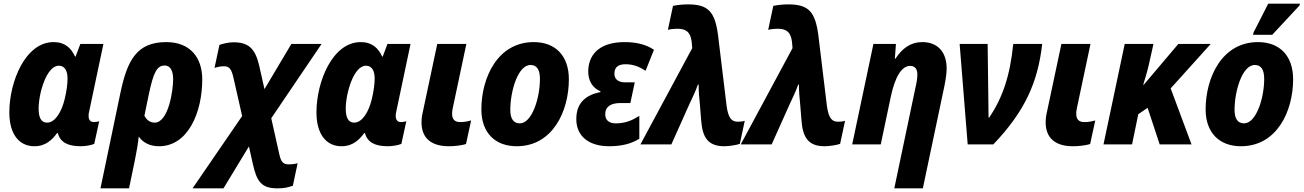

<svg xmlns="http://www.w3.org/2000/svg" viewBox="-20 -789 7122 1049"><path d="M168 10C231 10 266 -27 292 -62H296C309 -12 350 10 421 10C447 10 480 4 495 -3L522 -127C515 -124 502 -122 493 -122C473 -122 464 -135 464 -156C464 -164 465 -174 468 -184L545 -549H419L393 -480H390C369 -526 335 -559 273 -559C118 -559 31 -342 31 -175C31 -55 85 10 168 10ZM237 -119C206 -119 191 -145 191 -195C191 -281 235 -430 301 -430C332 -430 349 -405 349 -360C349 -330 344 -291 333 -246C317 -181 283 -119 237 -119Z M639 -287 529 240H685L717 86C726 41 734 -3 738 -43C760 -11 797 10 849 10C1008 10 1085 -176 1085 -355C1085 -476 1018 -559 888 -559C727 -559 676 -459 639 -287ZM825 -119C800 -119 780 -134 769 -157L794 -278C819 -395 838 -431 880 -431C910 -431 926 -404 926 -355C926 -294 900 -119 825 -119Z M1032 240H1201L1340 11L1362 109C1383 202 1408 240 1495 240C1537 240 1550 235 1580 226L1606 103C1585 108 1572 109 1559 109C1527 109 1516 97 1506 54L1462 -143L1737 -549H1572L1425 -302L1396 -431C1374 -525 1337 -558 1255 -558C1230 -558 1201 -551 1179 -544L1152 -418C1170 -424 1189 -427 1203 -427C1233 -427 1245 -412 1256 -362L1303 -155Z M1846 10C1909 10 1944 -27 1970 -62H1974C1987 -12 2028 10 2099 10C2125 10 2158 4 2173 -3L2200 -127C2193 -124 2180 -122 2171 -122C2151 -122 2142 -135 2142 -156C2142 -164 2143 -174 2146 -184L2223 -549H2097L2071 -480H2068C2047 -526 2013 -559 1951 -559C1796 -559 1709 -342 1709 -175C1709 -55 1763 10 1846 10ZM1915 -119C1884 -119 1869 -145 1869 -195C1869 -281 1913 -430 1979 -430C2010 -430 2027 -405 2027 -360C2027 -330 2022 -291 2011 -246C1995 -181 1961 -119 1915 -119Z M2432 10C2462 10 2500 6 2526 -2L2554 -131C2533 -125 2515 -122 2495 -122C2468 -122 2450 -133 2450 -168C2450 -177 2451 -187 2454 -200L2528 -549H2369L2290 -177C2285 -157 2283 -138 2283 -120C2283 -42 2328 10 2432 10Z M2803 10C2998 10 3088 -179 3088 -356C3088 -483 3016 -559 2896 -559C2699 -559 2610 -365 2610 -191C2610 -65 2684 10 2803 10ZM2820 -115C2785 -115 2768 -141 2768 -189C2768 -287 2808 -434 2879 -434C2915 -434 2930 -405 2930 -358C2930 -252 2886 -115 2820 -115Z M3308 10C3377 10 3430 -4 3473 -31V-156C3435 -132 3398 -115 3344 -115C3305 -115 3284 -135 3287 -171C3289 -207 3319 -226 3369 -226H3424L3448 -339H3396C3354 -339 3335 -360 3337 -390C3338 -422 3358 -438 3398 -438C3439 -438 3473 -425 3507 -402L3553 -517C3510 -546 3457 -559 3392 -559C3270 -559 3199 -504 3194 -407C3191 -350 3217 -308 3261 -290L3260 -286C3181 -270 3133 -228 3129 -150C3123 -51 3191 10 3308 10Z M3937 10C3961 10 4003 4 4022 -3L4049 -129C4036 -125 4025 -124 4012 -124C3982 -124 3960 -136 3950 -209L3903 -597C3886 -724 3851 -766 3736 -765C3708 -765 3676 -761 3657 -757L3629 -626C3645 -630 3664 -632 3680 -632C3724 -632 3752 -618 3759 -561L3762 -526L3479 0H3648L3747 -221C3763 -256 3780 -289 3793 -327H3797C3797 -292 3800 -254 3804 -217L3811 -130C3818 -40 3847 10 3937 10Z M4485 10C4509 10 4551 4 4570 -3L4597 -129C4584 -125 4573 -124 4560 -124C4530 -124 4508 -136 4498 -209L4451 -597C4434 -724 4399 -766 4284 -765C4256 -765 4224 -761 4205 -757L4177 -626C4193 -630 4212 -632 4228 -632C4272 -632 4300 -618 4307 -561L4310 -526L4027 0H4196L4295 -221C4311 -256 4328 -289 4341 -327H4345C4345 -292 4348 -254 4352 -217L4359 -130C4366 -40 4395 10 4485 10Z M4982 -312 4866 240H5022L5140 -320C5147 -355 5152 -388 5152 -415C5152 -508 5100 -559 5019 -559C4956 -559 4910 -526 4872 -468H4869L4875 -549H4752L4636 0H4792L4847 -261C4869 -364 4904 -429 4953 -429C4978 -429 4992 -413 4992 -382C4992 -362 4988 -336 4982 -312Z M5267 0H5407C5581 -182 5651 -342 5674 -549H5516C5498 -373 5458 -256 5385 -147H5381C5381 -172 5380 -208 5380 -234L5376 -549H5223Z M5842 10C5872 10 5910 6 5936 -2L5964 -131C5943 -125 5925 -122 5905 -122C5878 -122 5860 -133 5860 -168C5860 -177 5861 -187 5864 -200L5938 -549H5779L5700 -177C5695 -157 5693 -138 5693 -120C5693 -42 5738 10 5842 10Z M6009 0H6165L6199 -165L6250 -200L6316 0H6490L6376 -306L6595 -549H6418L6229 -326H6226C6237 -361 6249 -401 6257 -437L6282 -549H6125Z M6826 -599H6931L7080 -759L7082 -769H6909L6829 -612ZM6760 10C6955 10 7045 -179 7045 -356C7045 -483 6973 -559 6853 -559C6656 -559 6567 -365 6567 -191C6567 -65 6641 10 6760 10ZM6777 -115C6742 -115 6725 -141 6725 -189C6725 -287 6765 -434 6836 -434C6872 -434 6887 -405 6887 -358C6887 -252 6843 -115 6777 -115Z"/></svg>

Font: Noto Sans SemiCondensed ExtraBold
Style: Italic
Weight: 800
Width: 4
Italic angle: -12°
Designer: Monotype Design Team
Foundry: Monotype Imaging Inc.
Version: Version 2.013